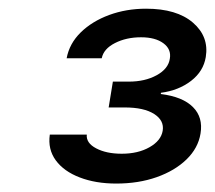

<svg xmlns="http://www.w3.org/2000/svg" viewBox="-20 -860 499 446"><path d="M250 -433.6Q202.1 -433.6 165.3 -447.8Q128.4 -461.9 109.6 -487.5Q90.8 -513.2 95.7 -547.4H181.6Q179.7 -527.8 203.4 -515.4Q227.1 -502.9 262.7 -502.9Q300.8 -502.9 327.4 -518.1Q354 -533.2 357.9 -556.2Q361.8 -580.1 338.1 -595.2Q314.5 -610.4 269.5 -610.4H232.4L242.2 -670.4H279.3Q316.9 -670.4 344 -685.3Q371.1 -700.2 374.5 -723.6Q378.4 -745.6 359.6 -759.5Q340.8 -773.4 307.6 -773.4Q273.4 -773.4 247.1 -760Q220.7 -746.6 216.3 -724.6H134.8Q141.1 -758.8 167.5 -784.7Q193.8 -810.5 233.6 -825.2Q273.4 -839.8 319.3 -839.8Q390.6 -839.8 428.2 -807.4Q465.8 -774.9 458 -727.5Q452.6 -694.3 423.8 -672.1Q395 -649.9 354 -644.5L353.5 -641.6Q404.3 -635.3 428.2 -611.3Q452.1 -587.4 445.8 -549.8Q440.4 -516.1 413.3 -489.7Q386.2 -463.4 344 -448.5Q301.8 -433.6 250 -433.6Z"/></svg>

Font: Inter
Style: Italic
Weight: 400
Italic angle: -9.3988°
Designer: Rasmus Andersson
Foundry: rsms
Version: Version 4.001;git-66647c0bb